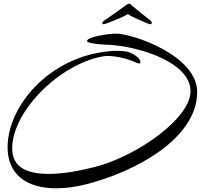

<svg xmlns="http://www.w3.org/2000/svg" viewBox="-20 -890 1087 1039"><path d="M538 -759C543 -759 551 -761 561 -765C580 -772 647 -797 672 -814C695 -797 758 -772 774 -765C784 -761 791 -759 795 -759C799 -759 801 -762 801 -767C801 -767 801 -768 801 -768C801 -771 798 -776 792 -781C782 -788 697 -856 690 -863C689 -866 683 -870 678 -870C673 -870 668 -866 663 -863C655 -857 559 -788 547 -781C540 -776 535 -772 534 -767C534 -762 535 -759 538 -759ZM284 129C335 129 389 122 447 107C721 37 1047 -144 1047 -392C1047 -590 698 -708 608 -708C568 -708 451 -691 451 -668C451 -652 564 -647 580 -647C749 -634 1011 -549 1011 -396C1011 -248 718 -44 495 13C407 36 319 51 244 51C123 51 46 14 46 -87C46 -292 313 -554 551 -587H561C652 -587 725 -546 730 -546C737 -546 740 -549 740 -555C740 -567 723 -588 684 -605C669 -612 640 -615 609 -615C596 -615 584 -614 573 -613C245 -583 21 -315 21 -93C21 51 120 129 284 129Z"/></svg>

Font: Comforter
Style: Regular
Weight: 400
Designer: Robert E. Leuschke
Foundry: Robert E. Leuschke
Version: Version 1.013; ttfautohint (v1.8.3)